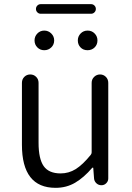

<svg xmlns="http://www.w3.org/2000/svg" viewBox="-20 -903 642 936"><path d="M251 12.7Q86.9 12.7 86.9 -197.3V-499Q86.9 -516.6 98.6 -528.3Q110.4 -540 127.4 -540Q144.5 -540 156.2 -528.3Q168 -516.6 168 -499V-207Q168 -128.9 192.9 -93.3Q217.8 -57.6 275.4 -57.6Q315.4 -57.6 349.1 -78.6Q382.8 -99.6 421.9 -147.5Q426.8 -153.3 426.8 -160.2V-499Q426.8 -516.6 439 -528.3Q451.2 -540 467.8 -540Q484.4 -540 496.1 -528.3Q507.8 -516.6 507.8 -499V-33.2Q507.8 -19.5 498 -9.8Q488.3 0 474.6 0Q460 0 449.7 -9.8Q439.5 -19.5 438.5 -33.2L434.6 -85Q433.6 -85.9 432.1 -85.9Q430.7 -85.9 429.7 -85Q388.7 -37.1 346.2 -12.2Q303.7 12.7 251 12.7ZM148.4 -706.1Q148.4 -725.6 162.1 -739.7Q175.8 -753.9 195.8 -753.9Q215.8 -753.9 230 -739.7Q244.1 -725.6 244.1 -706.1Q244.1 -685.5 230 -671.9Q215.8 -658.2 195.8 -658.2Q175.8 -658.2 162.1 -671.9Q148.4 -685.5 148.4 -706.1ZM178.7 -835.9Q168.9 -835.9 162.1 -842.8Q155.3 -849.6 155.3 -859.4Q155.3 -869.1 162.1 -876Q168.9 -882.8 178.7 -882.8H423.8Q433.6 -882.8 440.4 -876Q447.3 -869.1 447.3 -859.4Q447.3 -849.6 440.4 -842.8Q433.6 -835.9 423.8 -835.9ZM359.4 -706.1Q359.4 -725.6 373 -739.7Q386.7 -753.9 407.2 -753.9Q427.7 -753.9 441.4 -739.7Q455.1 -725.6 455.1 -706.1Q455.1 -685.5 441.4 -671.9Q427.7 -658.2 406.7 -658.2Q385.7 -658.2 372.6 -671.9Q359.4 -685.5 359.4 -706.1Z"/></svg>

Font: Gen Jyuu Gothic P Normal
Style: Regular
Weight: 300
Designer: [Source Han Sans]
Ryoko NISHIZUKA  (kana & ideographs); Paul D. Hunt (Latin, Greek & Cyrillic); Wenlong ZHANG  (bopomofo
Version: Version 1.002.20150607